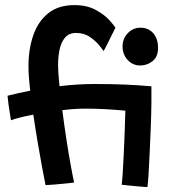

<svg xmlns="http://www.w3.org/2000/svg" viewBox="-20 -725 712 752"><path d="M158.5 0Q153.5 -24 145.2 -68Q137 -112 127.8 -166.5Q118.5 -221 110.5 -276Q50.5 -264.5 23 -254Q21.5 -262 18.8 -279.8Q16 -297.5 13.2 -317.2Q10.5 -337 9.5 -350Q51.5 -360.5 98.5 -370Q95 -398 93.2 -422.2Q91.5 -446.5 91.5 -464.5Q91.5 -532 110.2 -586.5Q129 -641 168.8 -673Q208.5 -705 271.5 -705Q320 -705 354.2 -686.5Q388.5 -668 408 -646.5Q427.5 -625 432 -616Q428.5 -609.5 418.5 -589.2Q408.5 -569 398.8 -549.5Q389 -530 385.5 -525Q383 -529.5 369.2 -546.8Q355.5 -564 332.5 -580Q309.5 -596 278 -596Q250.5 -596 235 -578Q219.5 -560 213.5 -531.5Q207.5 -503 207.5 -472Q207.5 -456 209 -434.5Q210.5 -413 213 -387.5Q247.5 -391.5 282 -393.8Q316.5 -396 349.5 -396Q415 -396 468.2 -393.8Q521.5 -391.5 573 -387Q573.5 -362 573 -319.5Q572.5 -277 570.5 -226.5Q568.5 -180 566.5 -132.8Q564.5 -85.5 562.2 -48Q560 -10.5 557.5 7.5Q548 7.5 526.5 5.5Q505 3.5 484.2 1.5Q463.5 -0.5 456.5 -1.5Q458.5 -14.5 460.5 -45Q462.5 -75.5 464.5 -117Q466.5 -158.5 468.2 -204Q470 -249.5 471 -291.5Q436 -295 396 -297.2Q356 -299.5 313.5 -299.5Q292.5 -299.5 270 -298Q247.5 -296.5 224 -293.5Q231.5 -235 240.5 -176.8Q249.5 -118.5 257.8 -73.5Q266 -28.5 270.5 -10Q260.5 -8.5 236.8 -6.2Q213 -4 190 -2Q167 0 158.5 0ZM529.5 -468.5Q500 -468.5 480 -490.2Q460 -512 460 -543Q460 -573.5 480.5 -595Q501 -616.5 530 -616.5Q561 -616.5 580 -595.2Q599 -574 599 -536.5Q599 -502.5 577.5 -485.5Q556 -468.5 529.5 -468.5Z"/></svg>

Font: Grandstander Medium
Style: Regular
Weight: 500
Designer: Tyler Finck
Foundry: Etcetera Type Co
Version: Version 1.200; ttfautohint (v1.8.3)